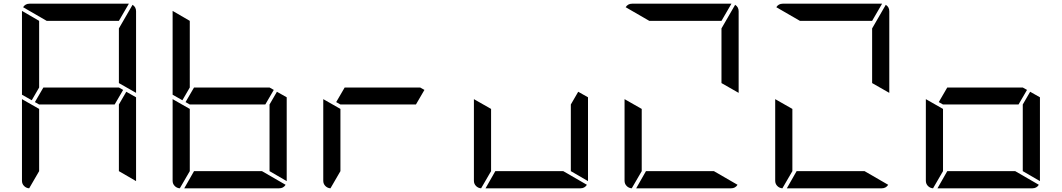

<svg xmlns="http://www.w3.org/2000/svg" viewBox="-20 -1020 5752 1040"><path d="M152 -477 99 -507V-959V-961L192 -907V-546ZM647 -533 601 -454H192L169 -467L215 -546H624ZM664 -523 717 -493V-41V-39L624 -93V-454ZM138 0Q122 -1 110.5 -12.5Q99 -24 99 -41V-483L192 -430V-93ZM698 -994Q717 -982 717 -959V-517L624 -570V-866ZM233 -907 105 -981Q117 -1000 140 -1000H676H678L624 -907Z M968 -477 915 -507V-959V-961L1008 -907V-546ZM1463 -533 1417 -454H1008L985 -467L1031 -546H1440ZM1480 -523 1533 -493V-41V-39L1440 -93V-454ZM1399 -93 1527 -19Q1515 0 1492 0H978L1031 -93ZM954 0Q938 -1 926.5 -12.5Q915 -24 915 -41V-483L1008 -430V-93Z M2279 -533 2233 -454H1824L1801 -467L1847 -546H2256ZM1770 0Q1754 -1 1742.5 -12.5Q1731 -24 1731 -41V-483L1824 -430V-93Z M3112 -523 3165 -493V-41V-39L3072 -93V-454ZM3031 -93 3159 -19Q3147 0 3124 0H2610L2663 -93ZM2586 0Q2570 -1 2558.5 -12.5Q2547 -24 2547 -41V-483L2640 -430V-93Z M3847 -93 3975 -19Q3963 0 3940 0H3426L3479 -93ZM3402 0Q3386 -1 3374.5 -12.5Q3363 -24 3363 -41V-483L3456 -430V-93ZM3962 -994Q3981 -982 3981 -959V-517L3888 -570V-866ZM3497 -907 3369 -981Q3381 -1000 3404 -1000H3940H3942L3888 -907Z M4663 -93 4791 -19Q4779 0 4756 0H4242L4295 -93ZM4218 0Q4202 -1 4190.5 -12.5Q4179 -24 4179 -41V-483L4272 -430V-93ZM4778 -994Q4797 -982 4797 -959V-517L4704 -570V-866ZM4313 -907 4185 -981Q4197 -1000 4220 -1000H4756H4758L4704 -907Z M5543 -533 5497 -454H5088L5065 -467L5111 -546H5520ZM5560 -523 5613 -493V-41V-39L5520 -93V-454ZM5479 -93 5607 -19Q5595 0 5572 0H5058L5111 -93ZM5034 0Q5018 -1 5006.5 -12.5Q4995 -24 4995 -41V-483L5088 -430V-93Z"/></svg>

Font: DSEG7 Modern
Style: Regular
Weight: 400
Designer: Keshikan(Twitter:@keshinomi_88pro)
Version: Version 0.46